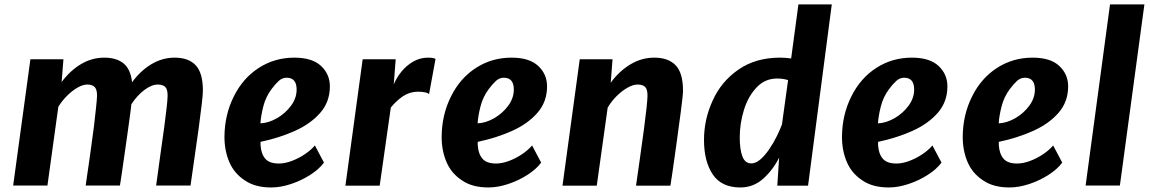

<svg xmlns="http://www.w3.org/2000/svg" viewBox="-20 -818 5070 846"><path d="M38 -0.5 114 -557H259.5L251.5 -456.5Q288.5 -506.5 336.5 -535.2Q384.5 -564 439.5 -564Q493 -564 524.2 -538.8Q555.5 -513.5 562 -455.5Q598 -505.5 646.5 -534.8Q695 -564 749.5 -564Q811 -564 842.5 -530.2Q874 -496.5 874 -418.5Q874 -389 855 -249.5Q846.5 -190.5 838 -130.2Q829.5 -70 819.5 -0.5H668Q677.5 -70.5 686 -131.8Q694.5 -193 704 -260.5Q709.5 -304.5 713.8 -339.5Q718 -374.5 718.5 -395Q719 -423.5 708.5 -434.5Q698 -445.5 675 -445.5Q648.5 -445.5 616.5 -421.8Q584.5 -398 559 -359Q558 -350 555.8 -333Q553.5 -316 550.5 -292.5Q545.5 -257 539.5 -213.5Q533.5 -170 527.2 -127.2Q521 -84.5 516.2 -50.8Q511.5 -17 508.5 -0.5H357.5Q366 -57 376 -128.5Q386 -200 394 -261Q399.5 -309.5 403.2 -344Q407 -378.5 407.5 -395Q408 -423 397.5 -434.2Q387 -445.5 364.5 -445.5Q345 -445.5 321.2 -431.8Q297.5 -418 275.2 -395.8Q253 -373.5 237 -347.5L189 -0.5Z M1175 8Q1104 8 1059 -23Q1012 -53.5 990.5 -103.8Q969 -154 969 -214.5Q969.5 -312.5 1010.5 -393.5Q1050.5 -474 1120.5 -519Q1190.5 -564 1277 -564Q1355.5 -564 1394.5 -527.5Q1433.5 -491 1433.5 -437.5Q1433.5 -369.5 1391.2 -321Q1349 -272.5 1279.2 -241.2Q1209.5 -210 1128 -193V-178.5Q1130.5 -140 1148.8 -118.8Q1167 -97.5 1208.5 -97.5Q1235.5 -97.5 1265.5 -108.8Q1295.5 -120 1322.8 -138.2Q1350 -156.5 1367.5 -177L1407.5 -101.5Q1386 -72.5 1347 -47.5Q1308 -22.5 1262.2 -7.2Q1216.5 8 1175 8ZM1127.5 -274.5Q1163.5 -276 1200.5 -297.2Q1237.5 -318.5 1262.2 -352Q1287 -385.5 1287 -423.5Q1287 -475.5 1243 -475.5Q1223.5 -475.5 1208.2 -461.5Q1193 -447.5 1176.5 -425.5Q1151 -391.5 1140.2 -349.2Q1129.5 -307 1127.5 -274.5Z M1502 0 1578 -557H1723.5L1715 -446Q1727 -475.5 1749 -502.5Q1771 -529.5 1801 -546.8Q1831 -564 1866 -564Q1892 -564 1899 -558L1870.5 -403Q1866 -408.5 1852 -411.2Q1838 -414 1823 -414Q1786 -414 1756.5 -394.5Q1727 -375 1702 -344L1653 0Z M2132 8Q2061 8 2016 -23Q1969 -53.5 1947.5 -103.8Q1926 -154 1926 -214.5Q1926.5 -312.5 1967.5 -393.5Q2007.5 -474 2077.5 -519Q2147.5 -564 2234 -564Q2312.5 -564 2351.5 -527.5Q2390.5 -491 2390.5 -437.5Q2390.5 -369.5 2348.2 -321Q2306 -272.5 2236.2 -241.2Q2166.5 -210 2085 -193V-178.5Q2087.5 -140 2105.8 -118.8Q2124 -97.5 2165.5 -97.5Q2192.5 -97.5 2222.5 -108.8Q2252.5 -120 2279.8 -138.2Q2307 -156.5 2324.5 -177L2364.5 -101.5Q2343 -72.5 2304 -47.5Q2265 -22.5 2219.2 -7.2Q2173.5 8 2132 8ZM2084.5 -274.5Q2120.5 -276 2157.5 -297.2Q2194.5 -318.5 2219.2 -352Q2244 -385.5 2244 -423.5Q2244 -475.5 2200 -475.5Q2180.5 -475.5 2165.2 -461.5Q2150 -447.5 2133.5 -425.5Q2108 -391.5 2097.2 -349.2Q2086.5 -307 2084.5 -274.5Z M2458.5 0 2534.5 -557H2679L2671 -453.5Q2708 -504.5 2757.5 -534.2Q2807 -564 2862.5 -564Q2925 -564 2957.2 -530.2Q2989.5 -496.5 2989.5 -418.5Q2989.5 -407.5 2986.5 -380.8Q2983.5 -354 2979 -319.5Q2974.5 -285 2969.5 -250Q2968 -236.5 2963.5 -204.5Q2959 -172.5 2953.5 -133.2Q2948 -94 2942.8 -58Q2937.5 -22 2934 0H2782.5Q2791 -56.5 2799.5 -119.2Q2808 -182 2817.5 -249.5Q2824.5 -304 2828.5 -339.8Q2832.5 -375.5 2833 -395Q2833.5 -423.5 2823 -434.5Q2812.5 -445.5 2789.5 -445.5Q2769 -445.5 2744.2 -431.2Q2719.5 -417 2696.2 -393.8Q2673 -370.5 2657.5 -343.5L2609.5 0Z M3242 8Q3159 8 3120.5 -49.5Q3082 -107 3082 -201.5Q3082 -292.5 3120.5 -375.5Q3158 -459 3234 -511.5Q3310 -564 3417 -564Q3440 -564 3466 -560.5L3498 -798.5H3645L3540.5 0H3405L3413 -123.5Q3386.5 -70 3343.2 -31Q3300 8 3242 8ZM3290.5 -98Q3310.5 -98 3330.8 -115.8Q3351 -133.5 3369.5 -160.8Q3388 -188 3402.5 -217.2Q3417 -246.5 3425.5 -269.5L3452.5 -465Q3431.5 -472 3404 -472Q3351 -472 3314.5 -433.5Q3277 -394.5 3258.2 -334.5Q3239.5 -274.5 3239.5 -212Q3239.5 -159.5 3251.2 -128.8Q3263 -98 3290.5 -98Z M3896 8Q3825 8 3780 -23Q3733 -53.5 3711.5 -103.8Q3690 -154 3690 -214.5Q3690.5 -312.5 3731.5 -393.5Q3771.5 -474 3841.5 -519Q3911.5 -564 3998 -564Q4076.5 -564 4115.5 -527.5Q4154.5 -491 4154.5 -437.5Q4154.5 -369.5 4112.2 -321Q4070 -272.5 4000.2 -241.2Q3930.5 -210 3849 -193V-178.5Q3851.5 -140 3869.8 -118.8Q3888 -97.5 3929.5 -97.5Q3956.5 -97.5 3986.5 -108.8Q4016.5 -120 4043.8 -138.2Q4071 -156.5 4088.5 -177L4128.5 -101.5Q4107 -72.5 4068 -47.5Q4029 -22.5 3983.2 -7.2Q3937.5 8 3896 8ZM3848.5 -274.5Q3884.5 -276 3921.5 -297.2Q3958.5 -318.5 3983.2 -352Q4008 -385.5 4008 -423.5Q4008 -475.5 3964 -475.5Q3944.5 -475.5 3929.2 -461.5Q3914 -447.5 3897.5 -425.5Q3872 -391.5 3861.2 -349.2Q3850.5 -307 3848.5 -274.5Z M4428 8Q4357 8 4312 -23Q4265 -53.5 4243.5 -103.8Q4222 -154 4222 -214.5Q4222.5 -312.5 4263.5 -393.5Q4303.5 -474 4373.5 -519Q4443.5 -564 4530 -564Q4608.5 -564 4647.5 -527.5Q4686.5 -491 4686.5 -437.5Q4686.5 -369.5 4644.2 -321Q4602 -272.5 4532.2 -241.2Q4462.5 -210 4381 -193V-178.5Q4383.5 -140 4401.8 -118.8Q4420 -97.5 4461.5 -97.5Q4488.5 -97.5 4518.5 -108.8Q4548.5 -120 4575.8 -138.2Q4603 -156.5 4620.5 -177L4660.5 -101.5Q4639 -72.5 4600 -47.5Q4561 -22.5 4515.2 -7.2Q4469.5 8 4428 8ZM4380.5 -274.5Q4416.5 -276 4453.5 -297.2Q4490.5 -318.5 4515.2 -352Q4540 -385.5 4540 -423.5Q4540 -475.5 4496 -475.5Q4476.5 -475.5 4461.2 -461.5Q4446 -447.5 4429.5 -425.5Q4404 -391.5 4393.2 -349.2Q4382.5 -307 4380.5 -274.5Z M4763.5 -0.5 4871 -798.5H5022.5L4914.5 -0.5Z"/></svg>

Font: Merriweather Sans Italic
Style: Bold
Weight: 700
Italic angle: -7.5°
Designer: Eben Sorkin
Foundry: Eben Sorkin
Version: Version 1.008; ttfautohint (v1.7.19-72a1) -l 8 -r 50 -G 200 